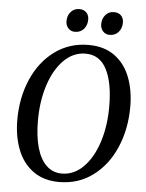

<svg xmlns="http://www.w3.org/2000/svg" viewBox="-62 -993 800 1053"><g transform="rotate(5 338.0 -467.0)"><path d="M45.5 -310.5Q45.5 -432.5 89.5 -533.8Q133.5 -635 214.2 -694Q295 -753 400 -753Q486 -753 543.8 -710.8Q601.5 -668.5 629 -596.5Q656.5 -524.5 656.5 -435Q656.5 -312.5 613 -211Q569.5 -109.5 489.2 -49.8Q409 10 303 10Q218 10 160 -32Q102 -74 73.8 -146.5Q45.5 -219 45.5 -310.5ZM541.5 -425Q541.5 -557 503.5 -630.5Q465.5 -704 387.5 -704Q320.5 -704 268.5 -652.5Q216.5 -601 187.5 -512.5Q158.5 -424 158.5 -316Q158.5 -230.5 176 -168Q193.5 -105.5 228.5 -71.5Q263.5 -37.5 314.5 -37.5Q380.5 -37.5 432.2 -89.2Q484 -141 512.8 -229.5Q541.5 -318 541.5 -425ZM267 -872.5Q267 -903.5 285.2 -924Q303.5 -944.5 331.5 -944.5Q356.5 -944.5 370.8 -929.8Q385 -915 385 -892Q385 -859.5 366.5 -838.8Q348 -818 317.5 -818Q296 -818 281.5 -833.5Q267 -849 267 -872.5ZM458 -874.5Q459 -905 477 -924.8Q495 -944.5 522.5 -944.5Q547.5 -944.5 561.8 -929.8Q576 -915 576 -892Q576 -859.5 557.5 -838.8Q539 -818 508.5 -818Q486.5 -818 472 -834Q457.5 -850 458 -874.5Z"/></g></svg>

Font: Merriweather Text
Style: Italic
Weight: 400
Italic angle: -7.8°
Designer: Eben Sorkin
Foundry: Eben Sorkin
Version: Version 2.100